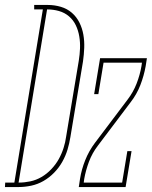

<svg xmlns="http://www.w3.org/2000/svg" viewBox="-87 -755 613 775"><path d="M-67 0 -66 -18H-29L86 -717H51V-735H106Q133 -735 158.5 -727.5Q184 -720 203 -703.5Q222 -687 233.5 -664Q245 -641 249.5 -615Q254 -589 253 -562Q252 -535 248 -507L197 -201Q193 -176 185.5 -151Q178 -126 164.5 -102Q151 -78 131.5 -58Q112 -38 88.5 -24.5Q65 -11 39 -5.5Q13 0 -12 0ZM-12 -18H-11Q12 -18 35.5 -23Q59 -28 80.5 -40.5Q102 -53 120 -72Q138 -91 150 -112.5Q162 -134 169.5 -157.5Q177 -181 180 -204L231 -510Q235 -535 236 -559.5Q237 -584 233 -608Q229 -632 219 -653Q209 -674 191.5 -689Q174 -704 151 -710.5Q128 -717 103 -717ZM231 0 236 -33Q242 -71 257 -108.5Q272 -146 296 -178L428 -353Q451 -383 464.5 -418Q478 -453 484 -488L486 -502H331L310 -375H293L317 -520H506L501 -488Q494 -449 479.5 -411.5Q465 -374 440 -342L308 -167Q285 -137 272 -102Q259 -67 253 -33L251 -18H406L427 -145H444L420 0Z"/></svg>

Font: Iosevka Curly Slab Thin
Style: Italic
Weight: 100
Italic angle: -9°
Monospace: yes
Designer: Belleve Invis
Foundry: Belleve Invis
Version: Version 22.1.2; ttfautohint (v1.8.4)